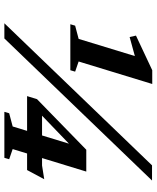

<svg xmlns="http://www.w3.org/2000/svg" viewBox="61 -778 717 879"><g transform="rotate(90 419.5 -338.5)"><path d="M158 -340 251.5 -646 268 -606 149.5 -573.5 143 -602.5 301.5 -677H364.5L261.5 -340L308 -324L301.5 -302H91L97.5 -324ZM86.5 0 737 -676H806.5L156 0ZM652.5 -344 673.5 -330 481.5 -145.5 474.5 -172.5H737.5L800.5 -182.5L758.5 -104H420L434 -149.5L665.5 -375H765.5L662.5 -38L709 -22L702.5 0H492L498.5 -22L559 -38Z"/></g></svg>

Font: Newsreader 16pt 16pt
Style: Bold Italic
Weight: 700
Italic angle: -17°
Version: Version 1.003